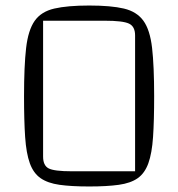

<svg xmlns="http://www.w3.org/2000/svg" viewBox="-20 -660 645 695"><path d="M67 -312Q67 -421 74.5 -486Q82 -551 105.5 -584.5Q129 -618 176.5 -629Q224 -640 303 -640Q382 -640 428.5 -629Q475 -618 499 -585Q523 -552 530.5 -486.5Q538 -421 538 -312Q538 -223 534 -164Q530 -105 517 -69Q504 -33 478.5 -15Q453 3 410 9Q367 15 303 15Q238 15 195.5 9Q153 3 127 -15Q101 -33 88 -69Q75 -105 71 -164Q67 -223 67 -312ZM136 -585V-93Q136 -61 156 -50.5Q176 -40 240 -40H469V-532Q469 -564 447 -574.5Q425 -585 359 -585Z"/></svg>

Font: Changa ExtraLight ExtraLight
Style: Regular
Weight: 250
Version: Version 3.002; ttfautohint (v1.8.2)